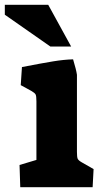

<svg xmlns="http://www.w3.org/2000/svg" viewBox="-56 -776 423 796"><path d="M25 -92 95 -113V-356Q95 -378 91.5 -384.5Q88 -391 74 -399L30 -423L35 -498Q118 -514 163.5 -521.5Q209 -529 247 -530Q260 -487 263 -466V-146Q263 -125 266 -118Q269 -111 283 -103L332 -75L328 0H28ZM-36 -715V-756H144L239 -583H153Z"/></svg>

Font: Suez One
Style: Regular
Weight: 400
Version: Version 1.000